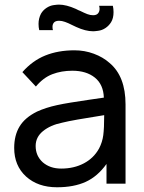

<svg xmlns="http://www.w3.org/2000/svg" viewBox="-20 -796 626 832"><path d="M472 -743.5Q472 -717 461.5 -700Q452 -684.5 437 -674.5Q422 -664.5 405 -662.5Q398 -661.5 392.5 -661Q387 -660.5 383.5 -660.5Q351 -660.5 310.5 -679L290.5 -688.5Q276 -696 262 -701Q248 -706 236.5 -706Q221 -706 214.2 -698.8Q207.5 -691.5 207.5 -680Q207.5 -670 209.5 -665.5H150Q147 -678 147 -692.5Q147 -716 157.5 -736.5Q166.5 -752 181.8 -762Q197 -772 213.5 -774Q220.5 -775 226 -775.5Q231.5 -776 235.5 -776Q267 -776 308.5 -757.5Q315 -754 319.5 -752Q324 -750 327 -749Q346 -739.5 358.5 -734.8Q371 -730 383.5 -730Q398 -730 404.8 -738Q411.5 -746 411.5 -757.5Q411.5 -763.5 409.5 -771H469Q472 -758 472 -743.5ZM441.5 0V-85.5Q403 -31.5 351.5 -8Q300 15.5 227 15.5Q144.5 15.5 93 -31Q41.5 -78 41.5 -155Q41.5 -209.5 64.8 -248Q88 -286.5 140.5 -312.5Q179 -330 227.5 -340.5Q252.5 -346 286.5 -351.5Q320.5 -357 364.5 -363.5L430 -373Q428 -430 391 -459.8Q354 -489.5 293.5 -489.5Q246 -489.5 206.8 -474.5Q167.5 -459.5 135.5 -421L77 -483.5Q120.5 -533 176.2 -555.5Q232 -578 303 -578Q346.5 -578 386.5 -563.2Q426.5 -548.5 455 -523Q524 -465 524 -343.5V0ZM431.5 -297Q361.5 -286 316.5 -278Q271.5 -270 250 -264.5Q198.5 -254 166.5 -228Q134.5 -202 134.5 -163.5Q134.5 -120.5 165.5 -92.5Q197 -65.5 245 -65.5Q300.5 -65.5 343.5 -88.2Q386.5 -111 409.5 -153Q423.5 -180 427.5 -210Q429.5 -225.5 430.5 -247Q431.5 -268.5 431.5 -297Z"/></svg>

Font: Russisch Sans Medium
Style: Regular
Weight: 500
Width: 4
Designer: Michael Sharanda (font) & Cristiano Sobral (main changes)
Foundry: Michael Sharanda
Version: Version 2.00;September 8, 2020;FontCreator 13.0.0.2681 64-bi